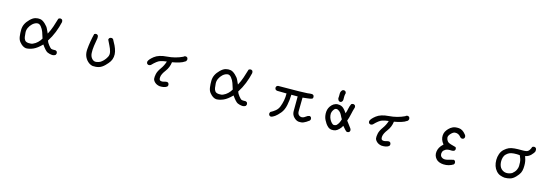

<svg xmlns="http://www.w3.org/2000/svg" viewBox="30 -1746 8441 2925"><g transform="rotate(15 4250.0 -283.0)"><path d="M366.2 3.9Q336.9 0 312.5 -16.1Q288.1 -32.2 262.2 -63.5Q236.3 -94.7 229.5 -146.5Q222.7 -198.2 223.6 -249Q224.6 -299.8 245.1 -341.8Q265.6 -383.8 307.1 -424.8Q348.6 -465.8 387.7 -476.6Q426.8 -487.3 463.9 -481.4Q501 -475.6 543 -436.5Q585 -397.5 598.6 -365.2Q612.3 -333 629.9 -297.9Q663.1 -358.4 685.5 -424.8Q708 -491.2 727.5 -558.6Q743.2 -572.3 764.6 -570.3L785.2 -560.5Q796.9 -544.9 794.9 -522.5Q775.4 -436.5 742.7 -354.5Q710 -272.5 661.1 -196.3Q670.9 -165 699.2 -129.9Q727.5 -94.7 741.2 -87.4Q754.9 -80.1 810.5 -83L830.1 -73.2Q841.8 -57.6 839.8 -36.1L830.1 -15.6Q804.7 2 771 -1Q737.3 -3.9 703.6 -18.1Q669.9 -32.2 608.4 -120.1Q538.1 -47.9 478.5 -22Q418.9 3.9 366.2 3.9ZM454.1 -92.8Q491.2 -108.4 522.5 -138.7Q553.7 -168.9 573.2 -204.1Q557.6 -256.8 542 -299.8Q526.4 -342.8 497.1 -378.9Q467.8 -415 430.7 -407.2Q393.6 -399.4 362.3 -370.1Q331.1 -340.8 313.5 -302.7Q295.9 -264.6 298.8 -225.6Q301.8 -186.5 305.7 -158.2Q309.6 -129.9 326.2 -107.4Q342.8 -85 386.7 -82.5Q430.7 -80.1 454.1 -92.8Z M1418.9 2Q1374 -5.9 1337.9 -40Q1301.8 -74.2 1285.2 -119.6Q1268.6 -165 1273.4 -224.6Q1278.3 -284.2 1289.1 -348.6Q1299.8 -413.1 1315.4 -473.6Q1329.1 -485.4 1350.6 -483.4L1370.1 -473.6Q1383.8 -454.1 1379.9 -424.8Q1368.2 -362.3 1359.4 -299.8Q1350.6 -237.3 1353.5 -184.6Q1356.4 -131.8 1386.7 -99.1Q1417 -66.4 1455.1 -72.3Q1493.2 -78.1 1515.6 -90.8Q1538.1 -103.5 1563.5 -129.4Q1588.9 -155.3 1609.4 -193.4Q1629.9 -231.4 1618.2 -277.3Q1606.4 -323.2 1585 -364.3Q1563.5 -405.3 1543.9 -448.2Q1545.9 -463.9 1555.7 -475.6Q1571.3 -487.3 1592.8 -485.4L1612.3 -475.6Q1637.7 -432.6 1659.2 -387.7Q1680.7 -342.8 1690.9 -299.8Q1701.2 -256.8 1694.8 -214.8Q1688.5 -172.9 1668 -140.1Q1647.5 -107.4 1604.5 -64.5Q1561.5 -21.5 1516.6 -7.8Q1471.7 5.9 1418.9 2Z M2481.4 35.2Q2434.6 27.3 2406.2 1Q2377.9 -25.4 2374 -52.2Q2370.1 -79.1 2379.9 -127Q2389.6 -174.8 2431.6 -232.4Q2473.6 -290 2493.2 -356.4Q2438.5 -350.6 2392.6 -335.9Q2346.7 -321.3 2271.5 -243.2Q2255.9 -231.4 2234.4 -233.4L2214.8 -243.2Q2203.1 -256.8 2205.1 -278.3Q2214.8 -315.4 2281.7 -368.2Q2348.6 -420.9 2476.6 -429.7Q2604.5 -438.5 2719.7 -493.2L2721.7 -497.1Q2735.4 -508.8 2756.8 -506.8L2776.4 -497.1Q2788.1 -481.4 2786.1 -460L2774.4 -436.5Q2729.5 -405.3 2677.7 -390.6Q2626 -376 2571.3 -366.2Q2561.5 -282.2 2510.7 -215.8Q2460 -149.4 2455.6 -102.1Q2451.2 -54.7 2476.1 -46.9Q2501 -39.1 2525.4 -47.4Q2549.8 -55.7 2579.1 -57.6L2598.6 -46.9Q2610.4 -31.2 2608.4 -9.8L2598.6 9.8Q2573.2 27.3 2543.9 32.2Q2514.6 37.1 2481.4 35.2Z M3366.2 3.9Q3336.9 0 3312.5 -16.1Q3288.1 -32.2 3262.2 -63.5Q3236.3 -94.7 3229.5 -146.5Q3222.7 -198.2 3223.6 -249Q3224.6 -299.8 3245.1 -341.8Q3265.6 -383.8 3307.1 -424.8Q3348.6 -465.8 3387.7 -476.6Q3426.8 -487.3 3463.9 -481.4Q3501 -475.6 3543 -436.5Q3585 -397.5 3598.6 -365.2Q3612.3 -333 3629.9 -297.9Q3663.1 -358.4 3685.5 -424.8Q3708 -491.2 3727.5 -558.6Q3743.2 -572.3 3764.6 -570.3L3785.2 -560.5Q3796.9 -544.9 3794.9 -522.5Q3775.4 -436.5 3742.7 -354.5Q3710 -272.5 3661.1 -196.3Q3670.9 -165 3699.2 -129.9Q3727.5 -94.7 3741.2 -87.4Q3754.9 -80.1 3810.5 -83L3830.1 -73.2Q3841.8 -57.6 3839.8 -36.1L3830.1 -15.6Q3804.7 2 3771 -1Q3737.3 -3.9 3703.6 -18.1Q3669.9 -32.2 3608.4 -120.1Q3538.1 -47.9 3478.5 -22Q3418.9 3.9 3366.2 3.9ZM3454.1 -92.8Q3491.2 -108.4 3522.5 -138.7Q3553.7 -168.9 3573.2 -204.1Q3557.6 -256.8 3542 -299.8Q3526.4 -342.8 3497.1 -378.9Q3467.8 -415 3430.7 -407.2Q3393.6 -399.4 3362.3 -370.1Q3331.1 -340.8 3313.5 -302.7Q3295.9 -264.6 3298.8 -225.6Q3301.8 -186.5 3305.7 -158.2Q3309.6 -129.9 3326.2 -107.4Q3342.8 -85 3386.7 -82.5Q3430.7 -80.1 3454.1 -92.8Z M4242.2 44.9Q4226.6 43 4214.8 33.2Q4203.1 19.5 4205.1 -2L4214.8 -22.5Q4253.9 -42 4289.6 -71.3Q4325.2 -100.6 4342.8 -146.5Q4360.4 -192.4 4371.1 -246.1Q4381.8 -299.8 4379.9 -358.4L4232.4 -360.4Q4216.8 -362.3 4205.1 -372.1Q4193.4 -385.7 4195.3 -407.2L4205.1 -426.8L4224.6 -436.5Q4653.3 -438.5 4688.5 -444.3Q4723.6 -450.2 4760.7 -450.2L4781.2 -440.4Q4793 -424.8 4791 -403.3L4781.2 -383.8Q4745.1 -372.1 4707 -369.1Q4668.9 -366.2 4631.8 -360.4Q4627.9 -183.6 4628.9 -142.1Q4629.9 -100.6 4654.3 -83Q4678.7 -65.4 4705.1 -69.3Q4731.4 -73.2 4755.4 -93.8Q4779.3 -114.3 4810.5 -118.2L4830.1 -108.4Q4841.8 -92.8 4839.8 -71.3L4830.1 -51.8Q4779.3 -13.7 4745.6 0Q4711.9 13.7 4670.9 9.8Q4629.9 5.9 4592.8 -31.7Q4555.7 -69.3 4554.7 -123.5Q4553.7 -177.7 4555.7 -358.4H4456.1Q4454.1 -274.4 4437.5 -192.4Q4420.9 -110.4 4377.9 -59.1Q4335 -7.8 4301.8 15.6Q4268.6 39.1 4242.2 44.9Z M5185.5 -2Q5150.4 -5.9 5126 -27.8Q5101.6 -49.8 5086.9 -72.3Q5072.3 -94.7 5058.6 -121.1Q5044.9 -147.5 5039.1 -180.7Q5033.2 -213.9 5036.1 -247.1Q5039.1 -280.3 5051.8 -307.6Q5064.5 -335 5087.9 -359.4Q5111.3 -383.8 5142.6 -394.5Q5173.8 -405.3 5210 -398.4Q5246.1 -391.6 5272.5 -366.7Q5298.8 -341.8 5327.1 -299.8Q5340.8 -338.9 5348.6 -379.9Q5356.4 -420.9 5374 -456.1Q5389.6 -467.8 5411.1 -465.8L5430.7 -456.1Q5442.4 -442.4 5440.4 -420.9Q5422.9 -366.2 5411.1 -308.6Q5399.4 -251 5379.9 -198.2L5456.1 -96.7Q5467.8 -81.1 5465.8 -59.6L5456.1 -40Q5440.4 -28.3 5418.9 -30.3Q5399.4 -36.1 5342.8 -106.4Q5330.1 -77.1 5299.8 -46.9Q5269.5 -16.6 5243.2 -8.3Q5216.8 0 5185.5 -2ZM5238.3 -90.8Q5261.7 -112.3 5274.9 -139.6Q5288.1 -167 5295.9 -196.3Q5277.3 -225.6 5263.7 -255.9Q5250 -286.1 5224.6 -306.6Q5199.2 -327.1 5177.7 -327.1Q5156.2 -327.1 5140.6 -307.6Q5125 -288.1 5116.2 -264.6Q5107.4 -241.2 5112.3 -208Q5117.2 -174.8 5130.9 -148.4Q5144.5 -122.1 5165 -100.6Q5185.5 -79.1 5204.6 -81.1Q5223.6 -83 5238.3 -90.8ZM5223.6 -453.1 5203.1 -445.3Q5185.5 -446.3 5170.9 -463.9L5161.1 -491.2Q5165 -525.4 5163.6 -562.5Q5162.1 -599.6 5189.5 -626L5210 -632.8Q5228.5 -632.8 5243.2 -617.2L5250 -595.7Q5237.3 -553.7 5241.2 -488.3Q5240.2 -467.8 5223.6 -453.1Z M5981.4 35.2Q5934.6 27.3 5906.2 1Q5877.9 -25.4 5874 -52.2Q5870.1 -79.1 5879.9 -127Q5889.6 -174.8 5931.6 -232.4Q5973.6 -290 5993.2 -356.4Q5938.5 -350.6 5892.6 -335.9Q5846.7 -321.3 5771.5 -243.2Q5755.9 -231.4 5734.4 -233.4L5714.8 -243.2Q5703.1 -256.8 5705.1 -278.3Q5714.8 -315.4 5781.7 -368.2Q5848.6 -420.9 5976.6 -429.7Q6104.5 -438.5 6219.7 -493.2L6221.7 -497.1Q6235.4 -508.8 6256.8 -506.8L6276.4 -497.1Q6288.1 -481.4 6286.1 -460L6274.4 -436.5Q6229.5 -405.3 6177.7 -390.6Q6126 -376 6071.3 -366.2Q6061.5 -282.2 6010.7 -215.8Q5960 -149.4 5955.6 -102.1Q5951.2 -54.7 5976.1 -46.9Q6001 -39.1 6025.4 -47.4Q6049.8 -55.7 6079.1 -57.6L6098.6 -46.9Q6110.4 -31.2 6108.4 -9.8L6098.6 9.8Q6073.2 27.3 6043.9 32.2Q6014.6 37.1 5981.4 35.2Z M6965.8 66.4Q6930.7 64.5 6899.4 52.7Q6868.2 41 6847.7 16.6Q6827.1 -7.8 6819.3 -34.7Q6811.5 -61.5 6815.4 -93.8Q6819.3 -126 6835.9 -158.2Q6852.5 -190.4 6891.6 -225.6Q6864.3 -258.8 6852.5 -292Q6840.8 -325.2 6843.8 -359.4Q6846.7 -393.6 6859.4 -418Q6872.1 -442.4 6897.9 -470.2Q6923.8 -498 6959.5 -514.6Q6995.1 -531.2 7054.2 -527.3Q7113.3 -523.4 7163.1 -460Q7180.7 -442.4 7178.7 -415L7168.9 -395.5Q7155.3 -383.8 7133.8 -385.7L7114.3 -395.5Q7088.9 -426.8 7065.9 -437.5Q7043 -448.2 7014.2 -446.3Q6985.4 -444.3 6951.2 -407.2Q6917 -370.1 6921.9 -338.9Q6926.8 -307.6 6945.3 -287.1Q6963.9 -266.6 6998 -257.8Q7032.2 -249 7079.1 -235.4Q7090.8 -221.7 7088.9 -200.2L7079.1 -180.7Q7059.6 -167 7034.2 -168.9Q6971.7 -172.9 6941.4 -156.2Q6911.1 -139.6 6900.4 -115.2Q6889.6 -90.8 6895.5 -63.5Q6901.4 -36.1 6930.7 -21Q6960 -5.9 7007.8 -17.1Q7055.7 -28.3 7102.5 -42L7122.1 -32.2Q7133.8 -15.6 7131.8 5.9L7122.1 25.4Q7088.9 46.9 7049.8 57.6Q7010.7 68.4 6965.8 66.4Z M7918.9 21.5Q7881.8 17.6 7847.7 4.9Q7813.5 -7.8 7784.7 -40.5Q7755.9 -73.2 7742.2 -115.2Q7728.5 -157.2 7728.5 -207Q7728.5 -256.8 7745.1 -303.7Q7761.7 -350.6 7796.4 -381.8Q7831.1 -413.1 7866.2 -428.7Q7901.4 -444.3 7954.6 -448.2Q8007.8 -452.1 8059.1 -451.2Q8110.4 -450.2 8136.7 -456.1Q8163.1 -461.9 8180.7 -486.3Q8198.2 -510.7 8206.1 -540Q8221.7 -551.8 8243.2 -549.8L8262.7 -540Q8276.4 -520.5 8272.5 -491.2Q8262.7 -460 8224.6 -422.9Q8186.5 -385.7 8137.7 -377.9Q8147.5 -350.6 8154.3 -325.2Q8161.1 -299.8 8163.6 -266.6Q8166 -233.4 8162.6 -191.4Q8159.2 -149.4 8143.6 -117.2Q8127.9 -85 8087.9 -43.5Q8047.9 -2 8006.8 9.8Q7965.8 21.5 7918.9 21.5ZM8014.6 -77.1Q8053.7 -108.4 8070.3 -142.6Q8086.9 -176.8 8087.9 -206.1Q8088.9 -235.4 8086.9 -264.6Q8085 -293.9 8076.2 -319.3Q8067.4 -344.7 8055.7 -370.1Q8007.8 -375 7963.4 -371.6Q7918.9 -368.2 7893.6 -356.4Q7868.2 -344.7 7844.7 -321.3Q7821.3 -297.9 7812.5 -263.7Q7803.7 -229.5 7805.7 -195.3Q7807.6 -161.1 7818.4 -133.8Q7829.1 -106.4 7849.6 -87.9Q7870.1 -69.3 7895.5 -61Q7920.9 -52.7 7952.1 -56.6Q7983.4 -60.5 8014.6 -77.1Z"/></g></svg>

Font: NaikaiFont
Style: Regular
Weight: 400
Version: Version 1.67